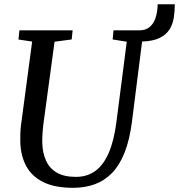

<svg xmlns="http://www.w3.org/2000/svg" viewBox="-20 -888 856 918"><path d="M329.4 10Q242.2 10 187.1 -17.3Q132.1 -44.6 105.5 -93.8Q78.9 -143 77.1 -208.3Q76.8 -227.3 77.2 -247.9Q77.6 -268.5 80.5 -290L133.7 -689.2L68.3 -699.1L72.9 -743H327.3L322.7 -699.4L240.9 -688.5L188 -298.7Q184.5 -271.4 183.1 -248Q181.8 -224.6 182.1 -204.6Q183.5 -156 200.4 -119.3Q217.2 -82.6 252 -62.4Q286.9 -42.3 342.7 -42.3Q397.4 -42.3 436.6 -71.3Q475.7 -100.3 500.6 -158.8Q525.5 -217.4 536.8 -306L586.1 -688.5L518.6 -699.4L522.8 -743H647.4Q675.8 -743 694.8 -758.4Q713.8 -773.7 723.4 -801.7Q733.1 -829.7 733.8 -867.5H815.7Q815.7 -834.5 810.9 -803.4Q806 -772.3 790.5 -747.3Q774.9 -722.3 743.6 -706.8Q712.3 -691.3 659.4 -689.3L610.9 -306Q599.9 -220 576.1 -159.5Q552.3 -99 516.4 -61.8Q480.5 -24.5 433.6 -7.2Q386.6 10 329.4 10Z"/></svg>

Font: Merriweather Light
Style: Italic
Weight: 300
Italic angle: -7.8°
Designer: Eben Sorkin
Foundry: Eben Sorkin
Version: Version 2.101